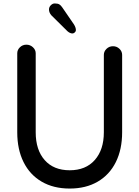

<svg xmlns="http://www.w3.org/2000/svg" viewBox="-20 -1074 808 1113"><path d="M582 -756Q582 -776 597.5 -791Q613 -806 635 -806Q657 -806 672.5 -791Q688 -776 688 -756V-307Q688 -208 651.5 -134.5Q615 -61 546.5 -21Q478 19 384 19Q290 19 221.5 -21Q153 -61 116.5 -134.5Q80 -208 80 -307V-765Q80 -785 95.5 -800Q111 -815 133 -815Q155 -815 171 -800Q187 -785 187 -765V-307Q187 -205 239 -146Q291 -87 384 -87Q477 -87 529.5 -146.5Q582 -206 582 -307ZM371 -893 278 -985Q264 -1001 264 -1019Q264 -1033 274.5 -1043.5Q285 -1054 297 -1054Q315 -1054 324 -1048.5Q333 -1043 341 -1031L409 -932Q420 -914 420 -899Q420 -892 413.5 -886Q407 -880 400 -880Q386 -880 371 -893Z"/></svg>

Font: Tsukimi Rounded SemiBold
Style: Regular
Weight: 600
Designer: Takashi Funayama
Foundry: Takashi Funayama
Version: Version 1.032; ttfautohint (v1.8.3)